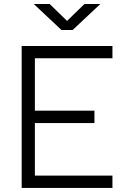

<svg xmlns="http://www.w3.org/2000/svg" viewBox="-20 -918 626 938"><path d="M85.9 0V-693.4H529.3V-633.3H150.4V-377.4H441.4V-316.9H150.4V-60.1H529.3V0ZM280.3 -771.5 145 -898.4H222.7L307.6 -815.9L392.6 -898.4H470.2L335 -771.5Z"/></svg>

Font: CaskaydiaMono NF Light
Style: Regular
Weight: 300
Designer: Aaron Bell
Foundry: Saja Typeworks
Version: Version 2111.001; ttfautohint (v1.8.4);Nerd Fonts 3.1.1